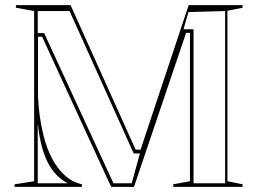

<svg xmlns="http://www.w3.org/2000/svg" viewBox="-20 -728 989 748"><path d="M37 0V-10L113 -22V-685L42 -698V-708H255L516 -128L502 -145H533L522 -128L715 -708H925V-698L866 -686V-22L925 -10V0H655V-10L720 -22V-600H705L502 0H413L144 -585H128V-372Q128 -333 133.5 -287.5Q139 -242 150.5 -196.5Q162 -151 182 -112Q202 -73 231 -46Q260 -19 299 -10V0ZM127 -14H244Q214 -29 190.5 -57.5Q167 -86 152.5 -126.5Q138 -167 131 -217L128 -242H127ZM127 -599H152L422 -14H493L525 -130H501L251 -685H127ZM695 -614H734V-14H857V-685L714 -681Z"/></svg>

Font: Kalnia Glaze Thin Medium
Style: Regular
Weight: 500
Version: Version 1.110